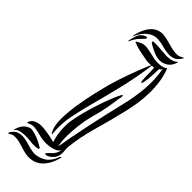

<svg xmlns="http://www.w3.org/2000/svg" viewBox="-287 -802 868 868"><g transform="rotate(45 147.0 -368.5)"><path d="M301 -738Q301 -737 300.5 -735Q300 -733 300 -732Q292 -708 274 -696.5Q256 -685 237 -685Q220 -685 201.5 -692.5Q183 -700 164 -711Q163 -712 158 -715Q153 -718 153 -721Q153 -726 166 -726Q172 -726 186.5 -725.5Q201 -725 219 -723Q229 -722 240.5 -721.5Q252 -721 263 -722.5Q274 -724 283.5 -728Q293 -732 299 -738Q301 -742 301 -738ZM304 -764Q291 -743 274.5 -737.5Q258 -732 239.5 -734Q221 -736 201.5 -741.5Q182 -747 163 -748Q140 -750 116 -733Q92 -716 75 -678Q73 -673 73 -674Q73 -675 73 -680Q80 -711 90.5 -731Q101 -751 114 -762Q127 -773 140.5 -777Q154 -781 167 -780Q186 -778 204.5 -772.5Q223 -767 240 -763Q257 -759 272.5 -759.5Q288 -760 301 -769Q305 -771 307 -771.5Q309 -772 304 -764ZM125 -715Q125 -712 120.5 -707Q116 -702 114 -700Q109 -695 105 -691Q101 -687 96 -681Q91 -673 87.5 -668Q84 -663 79 -652Q74 -641 74.5 -646.5Q75 -652 75 -655Q80 -670 82.5 -681Q85 -692 93 -703Q97 -707 102.5 -711Q108 -715 113 -717Q118 -719 121.5 -719Q125 -719 125 -715ZM289 -410Q271 -335 249.5 -259.5Q228 -184 221 -116Q220 -105 221.5 -95.5Q223 -86 222.5 -76.5Q222 -67 218.5 -56.5Q215 -46 203 -34Q199 -30 193.5 -26.5Q188 -23 182.5 -21Q177 -19 173 -19.5Q169 -20 169 -23Q169 -25 175 -31Q181 -37 182 -38Q195 -49 201 -59Q207 -69 211 -85Q203 -72 188 -66Q173 -60 155.5 -58Q138 -56 120.5 -58Q103 -60 90 -64Q75 -68 56.5 -71Q38 -74 18 -64Q12 -61 12 -64Q12 -67 14 -70Q21 -86 36 -92Q51 -98 67 -98.5Q83 -99 98.5 -96Q114 -93 123 -92Q131 -90 139.5 -88.5Q148 -87 158 -84Q147 -116 145 -151.5Q143 -187 148 -214Q159 -271 177.5 -329.5Q196 -388 219 -440Q221 -442 224 -449Q227 -456 230 -456Q233 -456 232.5 -448Q232 -440 230 -436Q228 -423 225.5 -405Q223 -387 219.5 -368.5Q216 -350 212 -332.5Q208 -315 204 -303Q202 -296 196.5 -273Q191 -250 187 -218.5Q183 -187 182 -151.5Q181 -116 188 -86Q192 -112 199.5 -152.5Q207 -193 217 -240Q227 -287 238 -336.5Q249 -386 260 -430Q274 -486 279.5 -547Q285 -608 274 -667Q272 -664 270 -661Q268 -658 263 -656V-655Q263 -643 262 -625.5Q261 -608 259.5 -592.5Q258 -577 255.5 -566Q253 -555 249 -556Q247 -556 246.5 -561Q246 -566 245.5 -572.5Q245 -579 244.5 -585Q244 -591 244 -593Q244 -607 244 -620Q244 -633 242 -645Q239 -644 235.5 -644Q232 -644 229 -643Q227 -639 227 -633.5Q227 -628 226 -623Q215 -548 197 -473.5Q179 -399 158 -321Q145 -273 134.5 -221Q124 -169 129 -111Q131 -98 123 -111Q108 -138 108.5 -182.5Q109 -227 116.5 -275.5Q124 -324 134.5 -369Q145 -414 152 -440Q166 -490 184 -539.5Q202 -589 218 -627Q220 -631 221.5 -635Q223 -639 225 -643Q211 -641 197 -643Q183 -645 175 -647Q157 -650 140 -654Q123 -658 111 -663Q108 -665 104.5 -665.5Q101 -666 101 -667Q101 -672 108 -674Q132 -690 157.5 -685.5Q183 -681 208 -675Q227 -670 251.5 -672Q276 -674 286 -685Q299 -653 304 -619Q309 -585 308.5 -549.5Q308 -514 302.5 -478.5Q297 -443 289 -410ZM232 -55Q224 -25 211.5 -5.5Q199 14 184.5 25Q170 36 154 40Q138 44 123 43Q105 42 87 36Q69 30 52 25.5Q35 21 19 21Q3 21 -10 31Q-12 32 -14 31.5Q-16 31 -14 26Q-1 4 16 -1.5Q33 -7 51.5 -4.5Q70 -2 90 4.5Q110 11 129 13Q154 15 182.5 0Q211 -15 227 -59Q229 -61 230.5 -62Q232 -63 232 -62Q234 -57 232 -55ZM134 -19Q134 -16 131.5 -15Q129 -14 127 -14Q119 -12 105.5 -12Q92 -12 82 -14Q79 -14 67.5 -15Q56 -16 42 -15.5Q28 -15 15 -11.5Q2 -8 -3 0Q-8 5 -7 1.5Q-6 -2 -6 -4Q2 -32 19.5 -45Q37 -58 51 -56Q89 -50 127 -26Q129 -26 131.5 -24Q134 -22 134 -19Z"/></g></svg>

Font: Akronim
Style: Regular
Weight: 400
Designer: Grzegorz Klimczewski
Foundry: Fonty.PL
Version: Version 1.001